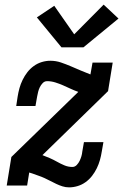

<svg xmlns="http://www.w3.org/2000/svg" viewBox="-20 -800 540 828"><path d="M278 8Q263 8 249 3.5Q235 -1 222.5 -7Q210 -13 197.5 -19.5Q185 -26 172 -32Q159 -38 145.5 -42.5Q132 -47 119 -52L106 -56L97 0H9L29 -123L317 -403V-404Q300 -410 284 -417.5Q268 -425 252 -432Q236 -439 218.5 -444.5Q201 -450 183 -450Q172 -450 164 -441.5Q156 -433 151.5 -423.5Q147 -414 144.5 -404Q142 -394 140 -383L133 -343H50L56 -383Q59 -402 64 -420Q69 -438 77.5 -455.5Q86 -473 98 -488.5Q110 -504 126 -515.5Q142 -527 160.5 -532.5Q179 -538 197 -538Q221 -538 243 -530.5Q265 -523 286 -514Q307 -505 328 -496Q349 -487 370 -479L379 -530H466L446 -407L163 -131Q179 -125 195 -118Q211 -111 226 -102.5Q241 -94 257.5 -87Q274 -80 292 -80Q303 -80 311 -88.5Q319 -97 323.5 -106.5Q328 -116 331 -126Q334 -136 335 -147L342 -187H426L419 -147Q416 -128 411 -110Q406 -92 397.5 -74.5Q389 -57 377 -41.5Q365 -26 349 -14.5Q333 -3 314.5 2.5Q296 8 278 8ZM245 -596 139 -725 214 -775 300 -652 427 -780 491 -720 340 -596Z"/></svg>

Font: Iosevka Slab Semibold
Style: Italic
Weight: 600
Italic angle: -9°
Monospace: yes
Designer: Belleve Invis
Foundry: Belleve Invis
Version: Version 11.1.1; ttfautohint (v1.8.3)